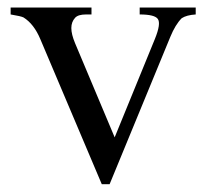

<svg xmlns="http://www.w3.org/2000/svg" viewBox="-20 -467 540 502"><path d="M491.7 -429.2Q467.8 -427.7 455.1 -419.4Q438.5 -402.8 425.3 -370.6L266.6 14.6H246.1L85.4 -364.7Q68.8 -404.3 41.5 -421.4Q34.7 -424.8 7.8 -429.2V-447.3H219.2V-429.2H205.1Q184.1 -429.2 176.3 -420.4Q166.5 -409.7 166.5 -393.6Q166.5 -377.4 176.3 -354L279.8 -107.9L384.8 -364.7Q401.4 -405.3 392.6 -417.5Q384.3 -429.2 345.2 -429.2V-447.3H491.7Z"/></svg>

Font: Dai Banna SIL Book
Style: Regular
Weight: 400
Designer: Victor Gaultney
Foundry: SIL International
Version: Version 2.000